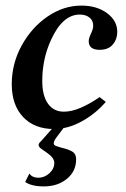

<svg xmlns="http://www.w3.org/2000/svg" viewBox="-20 -452 450 686"><path d="M70 198 85 168Q95 183 117 183Q139 183 156.5 167Q174 151 174 130Q174 112 148 94L128 80Q118 73 118 66Q118 60 127 52L173 0H211L181 40Q172 52 172 60Q172 66 179 69Q186 72 201 76Q226 82 239 90Q252 98 252 117Q252 160 219 187Q186 214 137 214Q92 214 70 198ZM22 -151Q22 -225 57.5 -289.5Q93 -354 150 -393Q207 -432 271 -432Q326 -432 362.5 -405Q399 -378 399 -338Q399 -312 383 -293Q367 -274 336 -274Q297 -274 297 -305Q297 -315 305 -332Q313 -348 313 -360Q313 -379 299.5 -389.5Q286 -400 265 -400Q204 -400 163 -311Q131 -242 131 -163Q131 -110 151.5 -81.5Q172 -53 208 -53Q236 -53 268.5 -67Q301 -81 336 -105L358 -88Q321 -45 271.5 -18Q222 9 173 9Q103 9 62.5 -34Q22 -77 22 -151Z"/></svg>

Font: Unna Medium
Style: Italic
Weight: 500
Italic angle: -8.05°
Designer: Jorge de Buen Unna
Foundry: Omnibus-Type
Version: Version 2.008